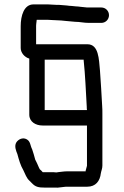

<svg xmlns="http://www.w3.org/2000/svg" viewBox="-20 -635 565 872"><path d="M237 -543C248 -543 270 -541 277 -540L321 -536C343 -536 360 -531 384 -531H440C460 -531 475 -547 475 -566C475 -585 460 -601 440 -601H384C377 -601 371 -601 366 -602L346 -604C339 -605 332 -606 325 -606L305 -608C298 -608 291 -609 284 -610C274 -610 249 -614 235 -613C221 -613 211 -615 198 -615H132C89 -615 74 -564 74 -516V-417C74 -396 91 -375 113 -369V-114C113 -82 142 -65 173 -65H375V118C373 124 371 131 369 140V143H288C277 143 268 144 260 145L243 147C240 148 237 148 234 148C227 147 221 147 215 147H174C170 142 166 138 161 134C156 126 153 116 148 106L140 90C136 73 131 59 126 43C117 26 119 8 102 -2C83 -13 63 -2 54 12C44 29 53 50 59 65C66 91 73 116 86 138C95 156 100 173 113 185L125 197C141 214 155 217 184 217H230C238 218 246 217 253 216L270 214C275 213 281 213 288 213H376C415 213 434 187 438 152C440 140 445 131 445 117V-120C445 -131 445 -142 444 -154C441 -206 438 -264 434 -315C429 -366 429 -434 377 -434H144V-518C144 -523 145 -530 146 -538C146 -540 146 -542 147 -545H198C209 -545 222 -543 237 -543ZM374 -150C374 -145 374 -140 375 -135H183V-364H360V-361C367 -295 370 -220 374 -150Z"/></svg>

Font: Electronic
Style: Bd
Weight: 700
Version: Version 1.011